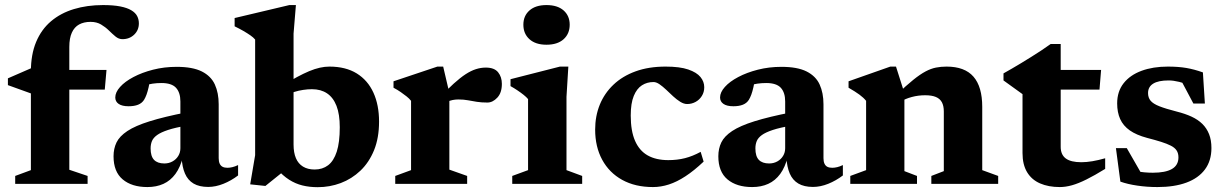

<svg xmlns="http://www.w3.org/2000/svg" viewBox="-20 -744 4956 777"><path d="M147.5 -381.5 105 -366 12 -399.5V-427L113 -471L183 -461H411L404 -381.5ZM260.5 -57 334.5 -32V0H41.5V-32L105 -55.5V-454Q105 -523.5 126.2 -574.2Q147.5 -625 186.5 -658Q225.5 -691 279 -707.2Q332.5 -723.5 397 -723.5Q438.5 -723.5 466.5 -718Q494.5 -712.5 511.2 -702.5Q528 -692.5 535 -679Q542 -665.5 542 -649.5Q542 -622 523 -603.8Q504 -585.5 475.5 -585.5Q460.5 -585.5 447.5 -596.2Q434.5 -607 420.5 -620.8Q406.5 -634.5 388.8 -645Q371 -655.5 346.5 -655.5Q319.5 -655.5 300.2 -645Q281 -634.5 270.8 -612Q260.5 -589.5 260.5 -554Z M736 -289.5 735 -235.5Q688.5 -227.5 659.8 -218Q631 -208.5 615.8 -197.5Q600.5 -186.5 595 -173.2Q589.5 -160 589.5 -143.5Q589.5 -111.5 603.5 -97Q617.5 -82.5 645 -82.5Q663.5 -82.5 678.2 -90.8Q693 -99 701.5 -113Q710 -127 710 -144V-333.5Q710 -369.5 692.2 -388.8Q674.5 -408 633.5 -408Q614.5 -408 597.8 -405.5Q581 -403 567.5 -398.5L589.5 -435Q585.5 -409 581.5 -391.2Q577.5 -373.5 573 -361.2Q568.5 -349 563 -340Q554.5 -326.5 538.8 -320.2Q523 -314 500.5 -314Q474 -314 460.2 -323.5Q446.5 -333 446.5 -349.5Q446.5 -370.5 466 -392.2Q485.5 -414 520 -432.2Q554.5 -450.5 599.5 -462Q644.5 -473.5 695 -473.5Q759.5 -473.5 796.8 -454.8Q834 -436 849.5 -402Q865 -368 865 -322V-104Q865 -90.5 869 -81.8Q873 -73 880.8 -69Q888.5 -65 900.5 -65Q909.5 -65 920.2 -67.5Q931 -70 943.5 -76V-34Q916 -13 884.2 -0.2Q852.5 12.5 822.5 12.5Q786.5 12.5 763.2 -1.2Q740 -15 728.5 -41.8Q717 -68.5 715 -107L720.5 -110Q710 -67.5 690 -40.2Q670 -13 641.5 0Q613 13 576.5 13Q513.5 13 476.5 -18Q439.5 -49 439.5 -111.5Q439.5 -142.5 451.5 -167.5Q463.5 -192.5 495.5 -213.8Q527.5 -235 585.8 -253.2Q644 -271.5 736 -289.5Z M1100 -61H1140.5L1054 8.5L992.5 2L1012.5 -116V-584Q1005.5 -592.5 993.2 -601Q981 -609.5 965 -618.8Q949 -628 929.5 -637.5V-671L1151 -723.5H1177.5L1168 -608V-159Q1168 -126.5 1177.5 -104Q1187 -81.5 1206.2 -69.8Q1225.5 -58 1253.5 -58Q1285 -58 1307.8 -75.2Q1330.5 -92.5 1342.8 -130.2Q1355 -168 1355 -229Q1355 -281.5 1341.8 -315.5Q1328.5 -349.5 1303.5 -366.2Q1278.5 -383 1242.5 -383Q1225 -383 1206.8 -380.2Q1188.5 -377.5 1171 -372Q1153.5 -366.5 1137.5 -357.5L1120.5 -396Q1154 -417 1181.2 -431.8Q1208.5 -446.5 1231.2 -456Q1254 -465.5 1274.2 -470Q1294.5 -474.5 1313 -474.5Q1379 -474.5 1423.8 -446.8Q1468.5 -419 1491.2 -369Q1514 -319 1514 -252Q1514 -186 1493.8 -136.2Q1473.5 -86.5 1438.5 -53.2Q1403.5 -20 1359 -3.2Q1314.5 13.5 1265.5 13.5Q1232.5 13.5 1204 6.5Q1175.5 -0.5 1150 -16.8Q1124.5 -33 1100 -61Z M1946 -470.5Q1980.5 -470.5 1995.8 -451.5Q2011 -432.5 2011 -404.5Q2011 -368.5 1992.5 -348.8Q1974 -329 1952.5 -329Q1928 -329 1909.5 -332Q1891 -335 1873.8 -338.2Q1856.5 -341.5 1835 -341.5Q1822.5 -341.5 1811.5 -339.2Q1800.5 -337 1790.2 -332Q1780 -327 1769 -318.5L1756 -345.5Q1789.5 -381.5 1816 -405.5Q1842.5 -429.5 1864.5 -443.8Q1886.5 -458 1906.2 -464.2Q1926 -470.5 1946 -470.5ZM1798.5 -367.5V-57.5L1870.5 -32V0H1579.5V-32L1643.5 -55.5V-336Q1636 -345.5 1625.2 -354Q1614.5 -362.5 1601.5 -371.5Q1588.5 -380.5 1572.5 -389V-415L1750 -474.5H1773.5Z M2191.5 -563Q2147.5 -563 2122.8 -585.2Q2098 -607.5 2098 -644Q2098 -680 2122.8 -701.8Q2147.5 -723.5 2191.5 -723.5Q2236 -723.5 2260.8 -701.8Q2285.5 -680 2285.5 -644Q2285.5 -607.5 2260.8 -585.2Q2236 -563 2191.5 -563ZM2280 -474.5 2272.5 -352V-55.5L2336 -32V0H2053V-32L2117 -55.5V-343Q2110.5 -351 2099.2 -360Q2088 -369 2074.2 -378.2Q2060.5 -387.5 2046 -395.5V-423.5L2246 -474.5Z M2673.5 -474.5Q2731 -474.5 2765.2 -462.8Q2799.5 -451 2814.8 -432.2Q2830 -413.5 2830 -391Q2830 -371 2820.2 -355.5Q2810.5 -340 2794.8 -331.5Q2779 -323 2761 -323Q2747.5 -323 2733 -332Q2718.5 -341 2704.2 -354.2Q2690 -367.5 2676 -380.8Q2662 -394 2649 -403Q2636 -412 2624.5 -412Q2598.5 -412 2577.8 -398.8Q2557 -385.5 2544.8 -355.8Q2532.5 -326 2532.5 -276.5Q2532.5 -214 2550 -174Q2567.5 -134 2601.2 -115Q2635 -96 2684.5 -96Q2721 -96 2752.2 -104Q2783.5 -112 2815.5 -129.5L2827.5 -90Q2789 -53.5 2754.2 -30.8Q2719.5 -8 2687 2.5Q2654.5 13 2622.5 13Q2550.5 13 2498 -16Q2445.5 -45 2417 -97.5Q2388.5 -150 2388.5 -219.5Q2388.5 -274 2407.2 -320.2Q2426 -366.5 2462.5 -401.2Q2499 -436 2552 -455.2Q2605 -474.5 2673.5 -474.5Z M3183.5 -289.5 3182.5 -235.5Q3136 -227.5 3107.2 -218Q3078.5 -208.5 3063.2 -197.5Q3048 -186.5 3042.5 -173.2Q3037 -160 3037 -143.5Q3037 -111.5 3051 -97Q3065 -82.5 3092.5 -82.5Q3111 -82.5 3125.8 -90.8Q3140.5 -99 3149 -113Q3157.5 -127 3157.5 -144V-333.5Q3157.5 -369.5 3139.8 -388.8Q3122 -408 3081 -408Q3062 -408 3045.2 -405.5Q3028.5 -403 3015 -398.5L3037 -435Q3033 -409 3029 -391.2Q3025 -373.5 3020.5 -361.2Q3016 -349 3010.5 -340Q3002 -326.5 2986.2 -320.2Q2970.5 -314 2948 -314Q2921.5 -314 2907.8 -323.5Q2894 -333 2894 -349.5Q2894 -370.5 2913.5 -392.2Q2933 -414 2967.5 -432.2Q3002 -450.5 3047 -462Q3092 -473.5 3142.5 -473.5Q3207 -473.5 3244.2 -454.8Q3281.5 -436 3297 -402Q3312.5 -368 3312.5 -322V-104Q3312.5 -90.5 3316.5 -81.8Q3320.5 -73 3328.2 -69Q3336 -65 3348 -65Q3357 -65 3367.8 -67.5Q3378.5 -70 3391 -76V-34Q3363.5 -13 3331.8 -0.2Q3300 12.5 3270 12.5Q3234 12.5 3210.8 -1.2Q3187.5 -15 3176 -41.8Q3164.5 -68.5 3162.5 -107L3168 -110Q3157.5 -67.5 3137.5 -40.2Q3117.5 -13 3089 0Q3060.5 13 3024 13Q2961 13 2924 -18Q2887 -49 2887 -111.5Q2887 -142.5 2899 -167.5Q2911 -192.5 2943 -213.8Q2975 -235 3033.2 -253.2Q3091.5 -271.5 3183.5 -289.5Z M3640 -367.5V-51.5L3691 -32V0H3421V-32L3485 -55.5V-336Q3474.5 -349 3457.8 -361.2Q3441 -373.5 3414 -389V-415L3583 -474.5H3606ZM3749 -32 3799.5 -51.5V-293Q3799.5 -315.5 3791.8 -330Q3784 -344.5 3767.5 -351.5Q3751 -358.5 3724 -358.5Q3696 -358.5 3670 -351.5Q3644 -344.5 3625.5 -333L3608.5 -361Q3648 -398.5 3676 -421Q3704 -443.5 3725.8 -455Q3747.5 -466.5 3767.8 -470.5Q3788 -474.5 3810.5 -474.5Q3884 -474.5 3919.5 -433.8Q3955 -393 3955 -311.5V-55.5L4019.5 -32V0H3749Z M4272.5 -150Q4272.5 -118 4293 -102.8Q4313.5 -87.5 4356 -87.5Q4376.5 -87.5 4400.5 -91.5Q4424.5 -95.5 4452.5 -103.5V-60.5Q4409.5 -34 4376.8 -17.8Q4344 -1.5 4318 5.8Q4292 13 4269 13Q4223 13 4189 -1.8Q4155 -16.5 4136.5 -47.2Q4118 -78 4118 -124.5V-363L4041 -418.5V-447Q4055.5 -455 4074 -465.8Q4092.5 -476.5 4113.2 -489Q4134 -501.5 4155 -514.8Q4176 -528 4195.8 -541Q4215.5 -554 4232 -566H4272.5V-449ZM4209.5 -381.5 4210.5 -461H4436L4429.5 -381.5Z M4706 -474.5Q4748.5 -474.5 4780.8 -469Q4813 -463.5 4848 -451L4856 -325H4809.5L4745.5 -445.5L4797.5 -396Q4774.5 -407 4751.5 -412.8Q4728.5 -418.5 4709.5 -418.5Q4667.5 -418.5 4646.8 -405.5Q4626 -392.5 4626 -367.5Q4626 -349 4636.2 -336.5Q4646.5 -324 4671.8 -314Q4697 -304 4742 -292.5Q4776 -284 4802 -272Q4828 -260 4845.8 -242.5Q4863.5 -225 4873 -201Q4882.5 -177 4882.5 -145Q4882.5 -93.5 4856.2 -58.2Q4830 -23 4781.2 -5Q4732.5 13 4664 13Q4622 13 4582.8 7.2Q4543.5 1.5 4514 -9L4496 -144.5H4540L4615.5 -13L4543 -61Q4560 -55 4577.5 -51.5Q4595 -48 4612.2 -46.5Q4629.5 -45 4645.5 -45Q4696.5 -45 4722.8 -60.2Q4749 -75.5 4749 -107Q4749 -124 4741.5 -135.2Q4734 -146.5 4718.2 -154.5Q4702.5 -162.5 4678.8 -170Q4655 -177.5 4622 -186Q4579 -197.5 4552.2 -216.2Q4525.5 -235 4513.2 -262.2Q4501 -289.5 4501 -325.5Q4501 -374 4527.2 -407.2Q4553.5 -440.5 4599.8 -457.5Q4646 -474.5 4706 -474.5Z"/></svg>

Font: Newsreader
Style: Bold
Weight: 700
Designer: Hugues Gentile
Foundry: Production Type
Version: Version 1.003